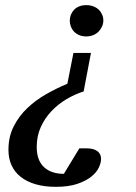

<svg xmlns="http://www.w3.org/2000/svg" viewBox="-20 -514 526 743"><path d="M371.1 101.1Q371.1 115.7 362.5 134.3Q354 152.8 333.5 169.4Q313 186 279.3 197.5Q245.6 209 195.8 209Q151.9 209 117.7 199Q83.5 189 60.1 170.4Q36.6 151.9 24.7 125.5Q12.7 99.1 12.7 65.9Q12.7 15.1 33 -24.9Q53.2 -64.9 85.9 -95.9Q118.7 -127 159.2 -149.9Q199.7 -172.9 240.7 -189.9L264.2 -309.1H332L303.7 -160.2Q269.5 -149.4 237.1 -130.1Q204.6 -110.8 179 -83.7Q153.3 -56.6 137.7 -22Q122.1 12.7 122.1 54.7Q122.1 106.4 150.1 132.6Q178.2 158.7 227.1 158.7L287.1 60.1H315.9Q341.8 60.1 356.4 70.6Q371.1 81.1 371.1 101.1ZM379.9 -435.1Q379.9 -423.3 375.2 -412.4Q370.6 -401.4 362.3 -392.6Q354 -383.8 341.6 -378.4Q329.1 -373 314 -373Q298.3 -373 286.4 -378.2Q274.4 -383.3 266.4 -391.8Q258.3 -400.4 254.2 -411.4Q250 -422.4 250 -434.1Q250 -445.8 254.2 -456.5Q258.3 -467.3 266.4 -475.8Q274.4 -484.4 286.4 -489.3Q298.3 -494.1 314 -494.1Q329.1 -494.1 341.6 -489.3Q354 -484.4 362.3 -476.3Q370.6 -468.3 375.2 -457.5Q379.9 -446.8 379.9 -435.1Z"/></svg>

Font: Charis SIL Am
Style: Italic
Weight: 400
Italic angle: -11°
Foundry: SIL International
Version: Version 5.000